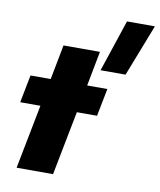

<svg xmlns="http://www.w3.org/2000/svg" viewBox="-86 -840 756 908"><g transform="rotate(10 292.0 -386.0)"><path d="M116 -308H19L45 -441H142L174 -608H349L317 -441H414L388 -308H291L231 0H56ZM450 -772H584L487 -523H367Z"/></g></svg>

Font: Teachers ExtraBold
Style: Italic
Weight: 800
Designer: Alfredo Marco Pradil & Chank Diesel
Version: Version 0.009